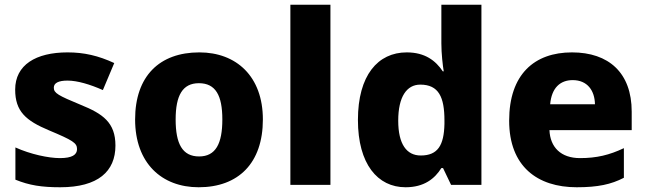

<svg xmlns="http://www.w3.org/2000/svg" viewBox="-20 -780 2727 810"><path d="M467 -166C467 -263 414 -300 320 -338C226 -377 207 -387 207 -410C207 -430 227 -440 265 -440C306 -440 360 -424 414 -400L462 -514C395 -545 335 -559 265 -559C131 -559 44 -506 44 -402C44 -310 89 -271 187 -230C287 -188 305 -177 305 -151C305 -127 284 -113 233 -113C185 -113 109 -129 45 -158V-22C104 2 156 10 234 10C394 10 467 -57 467 -166Z M1089 -276C1089 -458 977 -559 821 -559C652 -559 550 -458 550 -276C550 -92 662 10 818 10C986 10 1089 -92 1089 -276ZM721 -276C721 -377 750 -429 819 -429C890 -429 918 -377 918 -276C918 -174 890 -120 820 -120C749 -120 721 -174 721 -276Z M1374 0V-760H1205V0Z M1691 10C1769 10 1814 -26 1842 -71H1849L1883 0H2011V-760H1842V-597C1842 -553 1848 -503 1852 -479H1848C1818 -524 1773 -559 1696 -559C1574 -559 1490 -462 1490 -274C1490 -88 1573 10 1691 10ZM1755 -124C1696 -124 1660 -171 1660 -271C1660 -372 1696 -423 1753 -423C1831 -423 1855 -370 1855 -272V-257C1853 -167 1827 -124 1755 -124Z M2393 -559C2234 -559 2128 -466 2128 -271C2128 -78 2247 10 2413 10C2502 10 2558 -2 2612 -30V-155C2551 -126 2497 -113 2427 -113C2346 -113 2301 -159 2298 -231H2645V-309C2645 -473 2548 -559 2393 -559ZM2396 -442C2458 -442 2489 -398 2490 -340H2301C2307 -410 2344 -442 2396 -442Z"/></svg>

Font: Noto Sans Ethiopic ExtraBold
Style: Regular
Weight: 800
Designer: Monotype Design Team
Foundry: Monotype Imaging Inc.
Version: Version 2.102